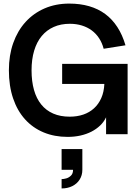

<svg xmlns="http://www.w3.org/2000/svg" viewBox="-20 -755 778 1080"><path d="M326.5 252.5Q337.9 252.5 352.6 248.5Q367.2 244.5 379.2 232.8Q391.1 221.2 390.8 200.2H326.5V83.5H443.2V200.2Q443.2 231.2 428 255.1Q412.9 278.9 386.5 292Q360 305 326.5 305ZM576.7 0H697.8V-395.8H576.7ZM369.2 -734.8Q293.8 -734.8 231.2 -707.9Q168.8 -680.9 123.9 -631.6Q79 -582.3 54.5 -513.2Q30 -444.2 30 -360Q30 -271.7 53.6 -201.9Q77.2 -132.2 120.8 -83.9Q164.3 -35.7 225.3 -10.3Q286.2 15 360.5 15Q398.4 15 432.3 7.5Q466.2 -0.1 494.2 -14.4Q522.2 -28.8 543.4 -49.1Q564.6 -69.5 576.7 -95.2L693.3 -395.8H329.6V-283H567Q564.9 -237.6 549.6 -203.2Q534.3 -168.9 508.8 -145.7Q483.2 -122.4 448.5 -110.5Q413.7 -98.7 372.2 -98.7Q319.7 -98.7 279.5 -116.1Q239.2 -133.6 212.1 -167.1Q184.9 -200.6 171.2 -249Q157.5 -297.5 157.5 -359Q157.5 -421.3 172.2 -470.2Q186.9 -519 214.7 -552.4Q242.5 -585.8 282.4 -603.5Q322.2 -621.2 373 -621.2Q409.1 -621.2 440.1 -611.7Q471.2 -602.2 495.7 -584.2Q520.2 -566.1 537.3 -540Q554.4 -513.9 563.1 -480.7L685.8 -500.2Q668.8 -558.7 640.1 -602.8Q611.4 -647 571.9 -676.2Q532.3 -705.4 481.5 -720.1Q430.7 -734.8 369.2 -734.8Z"/></svg>

Font: Vela Sans GX ExtLt
Style: Regular
Weight: 200
Designer: Principal design: Mikhail Sharanda - project Manrope.
Design modification: Ravid Balaliev
Foundry: Mikhail Sharanda
Version: Version 1.001